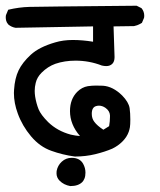

<svg xmlns="http://www.w3.org/2000/svg" viewBox="-24 -584 544 654"><path d="M168.5 6.3Q168.5 2.4 168.9 -1.5Q172.4 -20.5 186.5 -33.4Q200.7 -46.4 220.2 -46.4Q248 -46.4 259.3 -25.9Q267.1 -11.7 267.1 3.9Q267.1 16.1 263.7 24.2Q260.3 32.2 256.3 36.1Q242.7 49.8 215.8 49.8H215.3Q193.4 45.9 179.2 31.7Q168.5 21 168.5 6.3ZM248.5 -120.6Q214.4 -159.7 214.4 -205.6Q214.4 -246.1 238.8 -271Q254.9 -287.1 275.4 -290.5Q289.6 -292.5 302.7 -292.5Q315.9 -292.5 326.7 -292Q360.8 -289.6 392.1 -258.8Q414.1 -236.3 417.5 -215.8Q419.9 -198.7 419.9 -176.8Q419.9 -159.2 418.5 -150.6Q417 -142.1 414.6 -135.3Q408.2 -117.2 393.1 -102.1Q377.9 -86.9 358.4 -77.6Q333.5 -66.9 300.5 -58.8Q267.6 -50.8 231.4 -50.8H231Q188.5 -56.6 150.9 -70.3Q111.8 -84 81.8 -119.6Q51.8 -155.3 36.6 -197.3Q23.4 -232.9 23.4 -267.1Q23.4 -272.9 23.9 -278.3Q26.4 -317.4 39.3 -344.2Q52.2 -371.1 80.8 -397.5Q109.4 -423.8 163.6 -439.5Q190.9 -447.8 223.9 -447.8Q256.8 -447.8 293 -441.9V-494.1L28.8 -489.3Q15.1 -491.7 4.4 -500.5Q-1.5 -507.3 -2.9 -513.4Q-4.4 -519.5 -4.4 -523.9Q-4.4 -531.2 -3.4 -533.2L3.9 -550.8Q41 -559.6 76.2 -560.5Q110.4 -561.5 441.4 -564.5L458 -556.2Q467.3 -544.9 467.3 -530.8Q467.3 -524.4 466.3 -522.5L459.5 -506.3Q449.2 -500 443.1 -498Q437 -496.1 432.6 -495.1L362.8 -494.1L366.2 -389.6Q366.2 -374 358.4 -366.5Q350.6 -358.9 337.9 -358.9Q331.1 -358.9 322.8 -360.8Q280.3 -377.4 233.4 -377.4Q195.8 -377.4 164.6 -366.7Q138.7 -357.4 117.7 -336.4Q102.1 -320.8 97.7 -301.8Q94.2 -288.1 94.2 -274.4Q94.2 -255.9 100.6 -232.4Q103.5 -221.7 107.4 -211.9Q115.2 -192.9 140.1 -168Q171.4 -137.7 216.8 -125.5Q233.4 -121.6 248.5 -120.6ZM350.6 -185.5Q350.6 -188.5 350.6 -191.4Q349.6 -206.5 335 -216.8Q324.2 -224.1 313 -224.1Q308.6 -224.1 303.7 -222.7Q288.6 -218.8 288.6 -196.3Q288.6 -180.2 297.4 -168.9Q307.1 -155.8 328.1 -142.1L347.7 -154.3Q350.6 -170.9 350.6 -185.5Z"/></svg>

Font: Bakudai
Style: Bold
Weight: 700
Version: Version 1.48